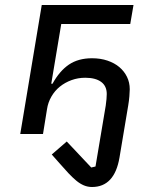

<svg xmlns="http://www.w3.org/2000/svg" viewBox="-20 -536 640 768"><path d="M348 212Q331 212 315.5 205.5Q300 199 285 186.5Q270 174 253.5 156.5Q237 139 218 117L187 82L247 30L345 134L362 130L403 -114Q405 -128 406 -140Q407 -152 407 -160Q407 -192 384.5 -208.5Q362 -225 321 -225Q292 -225 266 -215.5Q240 -206 219.5 -189.5Q199 -173 185.5 -149.5Q172 -126 168 -99L152 0H61L147 -516H514L501 -440H225L185 -201H190Q218 -252 255.5 -277.5Q293 -303 348 -303Q382 -303 410 -293.5Q438 -284 457.5 -267.5Q477 -251 488 -228.5Q499 -206 499 -179Q499 -168 497.5 -150.5Q496 -133 493 -115L458 94Q438 212 348 212Z"/></svg>

Font: IBM Plex Mono Text
Style: Italic
Weight: 450
Italic angle: -9°
Monospace: yes
Designer: Mike Abbink, Paul van der Laan, Pieter van Rosmalen
Foundry: Bold Monday
Version: Version 2.1